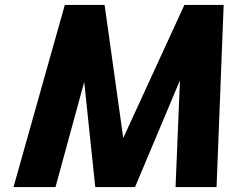

<svg xmlns="http://www.w3.org/2000/svg" viewBox="-20 -762 931 782"><path d="M35 0 244 -742H406L482 -200L731 -742H891L862 0H695L713 -435L530 0H368L323 -428L206 0Z"/></svg>

Font: Exo Thin ExtraBold
Style: Italic
Weight: 800
Italic angle: -9°
Version: Version 2.000